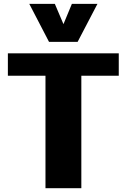

<svg xmlns="http://www.w3.org/2000/svg" viewBox="-20 -992 667 1012"><path d="M219.7 0V-592.8H21.5V-710.9H606V-592.8H408.7V0ZM238.3 -771.5 134.3 -971.7H269L314.5 -864.7L358.9 -971.7H493.7L389.2 -771.5Z"/></svg>

Font: Comme ExtraBold
Style: Regular
Weight: 800
Version: Version 1.000;gftools[0.9.27]